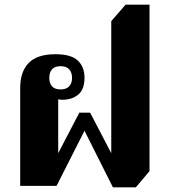

<svg xmlns="http://www.w3.org/2000/svg" viewBox="-20 -792 723 818"><path d="M461 6 340 -235 221 0H66V-416Q66 -487 102.5 -524Q139 -561 216 -561Q283 -561 311.5 -534Q340 -507 340 -461Q340 -411 313.5 -389Q287 -367 246 -367Q241 -367 236.5 -367.5Q232 -368 228 -369V-101H208L318 -312H364L474 -101H454V-702L515 -772H617V-63L559 6ZM238 -411Q263 -411 275 -424.5Q287 -438 287 -460Q287 -483 275 -496.5Q263 -510 238 -510Q213 -510 201.5 -496.5Q190 -483 190 -460Q190 -438 201.5 -424.5Q213 -411 238 -411Z"/></svg>

Font: Noto Serif Thai ExtraBold
Style: Regular
Weight: 800
Version: Version 2.001